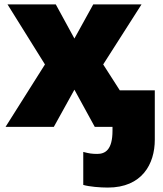

<svg xmlns="http://www.w3.org/2000/svg" viewBox="-20 -573 738 867"><path d="M467 274C621 274 679 168 679 58V-165H521L446 -282L619 -553H401L316 -399L232 -553H14L183 -282L5 0H223L316 -168L408 0H488V17C488 104 455 122 419 122C396 122 382 120 356 113V262C383 270 432 274 467 274Z"/></svg>

Font: Noto Sans UI Black
Style: Regular
Weight: 900
Designer: Monotype Design Team
Foundry: Monotype Imaging Inc.
Version: Version 1.901